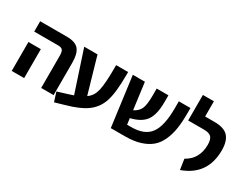

<svg xmlns="http://www.w3.org/2000/svg" viewBox="-73 -1291 2453 1902"><g transform="rotate(30 1153.5 -340.5)"><path d="M405 0V-369Q405 -413 391.5 -431Q378 -449 341 -449H66V-567H372Q470 -567 508.5 -520Q547 -473 547 -373V0ZM68 0V-331H210V0Z M935 -567H1072V-538Q1072 -333 1039 -231Q1006 -129 920 -68Q846 -14 696 28L586 60L553 -45L666 -80Q673 -82 724 -99L570 -567H722L840 -158Q841 -160 845 -162Q899 -199 917 -279Q935 -359 935 -537Z M1652 -567H1785V-505Q1785 -406 1773.5 -331Q1762 -256 1733 -191.5Q1704 -127 1656.5 -86.5Q1609 -46 1535.5 -23Q1462 0 1363 0H1201L1126 -567H1264L1304 -264Q1357 -289 1378 -334.5Q1399 -380 1399 -490V-567H1533V-490Q1533 -346 1483.5 -277Q1434 -208 1315 -180L1324 -110H1372Q1524 -110 1588 -198Q1652 -286 1652 -489Z M2002 17 1984 -102Q2116 -174 2116 -338Q2116 -396 2093 -422.5Q2070 -449 2008 -449H1827V-741H1953V-567H2060Q2172 -567 2218 -515Q2264 -463 2264 -359Q2264 -77 2002 17Z"/></g></svg>

Font: FiraGO SemiBold
Style: Regular
Weight: 600
Designer: bBox Type
Foundry: bBox Type GmbH
Version: Version 1.001;PS 001.001;hotconv 1.0.88;makeotf.lib2.5.64775